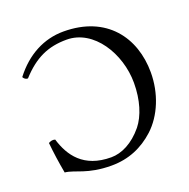

<svg xmlns="http://www.w3.org/2000/svg" viewBox="-120 -774 887 900"><g transform="rotate(-20 323.0 -324.0)"><path d="M289 -658C192 -658 103 -612 35 -523C40 -514 47 -508 58 -508C129 -586 197 -617 290 -617C425 -617 518 -465 518 -319C518 -233 495 -161 459 -116C409 -55 351 -27 299 -27C161 -27 106 -109 80 -195C68 -199 58 -196 47 -190C52 -138 59 -90 69 -35C120 -30 165 10 288 10C373 10 444 -21 503 -75C569 -136 609 -234 609 -338C609 -512 504 -658 289 -658Z"/></g></svg>

Font: Libertinus Serif
Style: Regular
Weight: 400
Designer: Philipp H. Poll, Khaled Hosny
Foundry: Caleb Maclennan
Version: Version 7.050;RELEASE